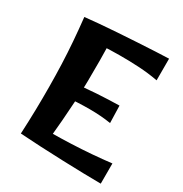

<svg xmlns="http://www.w3.org/2000/svg" viewBox="-178 -905 995 1045"><g transform="rotate(30 319.0 -382.5)"><path d="M89 -14Q93 -94 94.5 -168Q96 -242 95.5 -312.5Q95 -383 92.5 -452Q90 -521 84.5 -591.5Q79 -662 71 -736L260 -727Q262 -643 262.5 -574Q263 -505 262 -443Q261 -381 257.5 -319Q254 -257 248.5 -189Q243 -121 235 -38ZM602 5Q560 5 496.5 3.5Q433 2 360.5 -0.5Q288 -3 217 -6.5Q146 -10 89 -14L136 -102Q180 -99 236 -99.5Q292 -100 354.5 -102.5Q417 -105 480.5 -110Q544 -115 602 -122ZM481 -306Q419 -316 346.5 -316Q274 -316 184 -308L183 -393Q263 -404 340 -408.5Q417 -413 478 -414ZM584 -634Q525 -645 462.5 -648.5Q400 -652 341.5 -651.5Q283 -651 235.5 -648.5Q188 -646 159 -644L71 -736Q106 -740 158.5 -744.5Q211 -749 271 -753Q331 -757 390.5 -760.5Q450 -764 500.5 -766.5Q551 -769 584 -770Z"/></g></svg>

Font: Marhey Medium
Style: Regular
Weight: 500
Designer: Nur Syamsi & Bustanul Arifin
Foundry: Namelatype
Version: Version 1.000